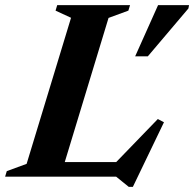

<svg xmlns="http://www.w3.org/2000/svg" viewBox="-49 -690 758 750"><path d="M375 -620 204 -57H405L567.5 -225L591.5 -212.5L470 40H454L404.5 0H-29L-22.5 -21.5L55 -50L228.5 -620.5L168 -648.5L174.5 -670H459L452.5 -648.5ZM479 -470 568.5 -670H689.5L687 -657L528.5 -470Z"/></svg>

Font: Newsreader 16pt
Style: Bold Italic
Weight: 700
Italic angle: -17°
Designer: Hugues Gentile
Foundry: Production Type
Version: Version 1.003; ttfautohint (v1.8.3)